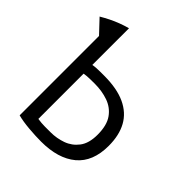

<svg xmlns="http://www.w3.org/2000/svg" viewBox="-196 -822 951 951"><g transform="rotate(45 280.0 -346.5)"><path d="M247 6Q209 6 161.5 2Q114 -2 80 -11V-567L14 -637Q36 -650 59 -661.5Q82 -673 107 -682.5Q132 -692 158 -699V-442Q167 -444 181 -445Q195 -446 210 -446Q225 -446 237 -446Q327 -446 385 -419Q443 -392 471 -341Q499 -290 499 -216Q499 -105 432.5 -49.5Q366 6 247 6ZM248 -60Q290 -60 329.5 -74Q369 -88 395 -122Q421 -156 421 -216Q421 -282 395 -318.5Q369 -355 326 -370Q283 -385 232 -385Q216 -385 195.5 -384.5Q175 -384 158 -381V-64Q184 -60 207 -60Q230 -60 248 -60Z"/></g></svg>

Font: Ubuntu Sans Mono
Style: Regular
Weight: 400
Monospace: yes
Designer: Dalton Maag Ltd
Foundry: Dalton Maag Ltd
Version: Version 1.006